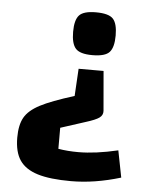

<svg xmlns="http://www.w3.org/2000/svg" viewBox="-49 -556 570 728"><g transform="rotate(5 236.0 -192.0)"><path d="M287 -352Q240 -352 223.5 -370.5Q207 -389 207 -434Q207 -479 223.5 -497Q240 -515 287 -515Q336 -515 352.5 -497Q369 -479 369 -434Q369 -389 352.5 -370.5Q336 -352 287 -352ZM348 -145Q349 -129 335.5 -119Q322 -109 283 -97L190 -67V13Q225 19 266 19Q332 19 417 -1L437 101Q338 131 248 131Q168 131 121 116.5Q74 102 52.5 70.5Q31 39 31 -16Q31 -64 47 -92.5Q63 -121 105 -143Q147 -165 234 -192L240 -296H335Z"/></g></svg>

Font: Changa SemiBold
Style: Regular
Weight: 600
Designer: Eduardo Rodriguez Tunni
Foundry: Eduardo Rodriguez Tunni
Version: Version 2.002; ttfautohint (v1.5) -l 8 -r 50 -G 150 -x 14 -H